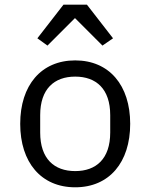

<svg xmlns="http://www.w3.org/2000/svg" viewBox="-20 -785 640 817"><path d="M300 12C445 12 534 -94 534 -258C534 -422 445 -528 300 -528C155 -528 66 -422 66 -258C66 -94 155 12 300 12ZM300 -57C211 -57 151 -109 151 -221V-295C151 -407 211 -459 300 -459C389 -459 449 -407 449 -295V-221C449 -109 389 -57 300 -57ZM250 -765 139 -622 182 -591 299 -708 416 -591 461 -622 350 -765Z"/></svg>

Font: IBM Mono
Style: Regular
Weight: 400
Monospace: yes
Designer: Mike Abbink, Paul van der Laan, Pieter van Rosmalen
Foundry: Bold Monday
Version: Version 2.3